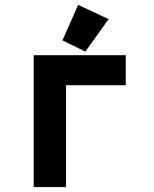

<svg xmlns="http://www.w3.org/2000/svg" viewBox="-20 -762 626 782"><path d="M298.3 -742.2 422.4 -684.1 327.6 -551.8 234.4 -597.7ZM117.2 0V-537.1H492.2V-415H249V0Z"/></svg>

Font: Consola Mono
Style: Bold
Weight: 700
Monospace: yes
Designer: Wojciech Kalinowski "wmk69" (wmk69@o2.pl)
Foundry: Wojciech Kalinowski "wmk69" (wmk69@o2.pl)
Version: Version 2.1.0